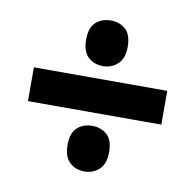

<svg xmlns="http://www.w3.org/2000/svg" viewBox="-64 -680 668 655"><g transform="rotate(10 269.5 -352.5)"><path d="M269 -456Q238 -456 217.5 -475Q197 -494 197 -535Q197 -577 217.5 -595.5Q238 -614 269 -614Q300 -614 320.5 -595.5Q341 -577 341 -535Q341 -495 320 -475.5Q299 -456 269 -456ZM38 -294V-411H500V-294ZM269 -91Q238 -91 217.5 -110.5Q197 -130 197 -170Q197 -212 217.5 -230.5Q238 -249 269 -249Q300 -249 320.5 -230.5Q341 -212 341 -170Q341 -130 320 -110.5Q299 -91 269 -91Z"/></g></svg>

Font: Noto Sans Malayalam SemiCondensed ExtraBold
Style: Regular
Weight: 800
Width: 4
Designer: Jelle Bosma - Monotype Design Team
Foundry: Monotype Imaging Inc.
Version: Version 2.104; ttfautohint (v1.8.4.7-5d5b)